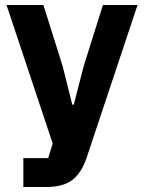

<svg xmlns="http://www.w3.org/2000/svg" viewBox="-20 -545 574 765"><path d="M6 0ZM390 -525H528L326 81Q306 142 269.5 171Q233 200 165 200H73V85H172L190 27L6 -525H153L230 -280L268 -128H274L313 -280Z"/></svg>

Font: Aneliza ExtraBold
Style: Regular
Weight: 800
Designer: Mike Abbink, Paul van der Laan, Pieter van Rosmalen
Foundry: Bold Monday
Version: Version 3.001;September 8, 2019;FontCreator 11.5.0.2425 64-b